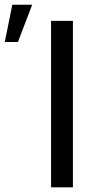

<svg xmlns="http://www.w3.org/2000/svg" viewBox="-77 -800 423 820"><path d="M234.4 -710.9H141.1V0H234.4ZM-56.6 -620.6H-0.5L60.5 -779.8H-24.4Z"/></svg>

Font: Bert Sans
Style: Regular
Weight: 400
Designer: Christian Robertson (Google), Cristiano Sobral
Foundry: Google, Cristiano Sobral
Version: Version 3.101